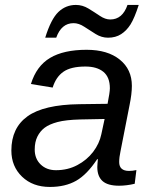

<svg xmlns="http://www.w3.org/2000/svg" viewBox="-20 -737 596 767"><path d="M455.6 4.9Q410.2 4.9 389.4 -13.9Q368.7 -32.7 368.7 -69.8Q368.7 -77.6 369.6 -85.4Q370.6 -93.3 371.1 -101.1H368.2Q327.6 -39.6 284.2 -14.9Q240.7 9.8 179.2 9.8Q110.8 9.8 68.1 -31.2Q25.4 -72.3 25.4 -135.7Q25.4 -226.1 90.1 -272.5Q154.8 -318.8 296.4 -320.8L409.7 -322.3Q418.9 -368.7 418.9 -384.3Q418.9 -428.7 393.1 -450Q367.2 -471.2 321.3 -471.2Q263.2 -471.2 233.4 -450.4Q203.6 -429.7 190.4 -387.2L103.5 -401.4Q125.5 -473.1 179.9 -505.6Q234.4 -538.1 326.2 -538.1Q409.7 -538.1 458.3 -499Q506.8 -460 506.8 -394Q506.8 -361.8 497.6 -317.4L461.4 -132.8Q456.1 -108.4 456.1 -89.8Q456.1 -71.8 466.1 -63Q476.1 -54.2 495.6 -54.2Q509.8 -54.2 524.9 -57.6L518.1 -2.9Q502 1 486.3 2.9Q470.7 4.9 455.6 4.9ZM118.7 -139.6Q118.7 -103 142.3 -80.1Q166 -57.1 203.6 -57.1Q251 -57.1 289.1 -77.6Q327.1 -97.7 352.1 -130.4Q377 -163.1 384.8 -200.7L397.9 -261.7L300.8 -259.8Q242.7 -258.3 209.7 -249.5Q176.8 -240.7 158.2 -226.6Q140.1 -212.9 129.4 -191.4Q118.7 -169.9 118.7 -139.6ZM411.6 -586.4Q385.7 -586.4 362.1 -601.1Q338.4 -615.7 316.7 -630.1Q294.9 -644.5 273.9 -644.5Q249.5 -644.5 232.2 -629.9Q214.8 -615.2 204.6 -586.4H160.6Q183.6 -660.6 213.1 -689Q242.7 -717.3 283.2 -717.3Q309.6 -717.3 333.3 -702.9Q356.9 -688.5 378.7 -673.8Q400.4 -659.2 420.4 -659.2Q444.8 -659.2 462.2 -673.8Q479.5 -688.5 489.3 -717.3H534.2Q517.6 -665.5 501.5 -639.6Q485.8 -614.7 463.9 -600.6Q441.9 -586.4 411.6 -586.4Z"/></svg>

Font: Arimo
Style: Italic
Weight: 400
Italic angle: -12°
Designer: Steve Matteson
Foundry: Monotype Imaging Inc.
Version: Version 1.33